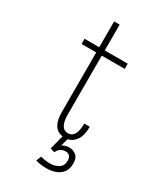

<svg xmlns="http://www.w3.org/2000/svg" viewBox="-211 -740 872 1021"><g transform="rotate(30 225.0 -230.0)"><path d="M175 -101.5V-468H85V-500H175V-658.5H209V-500H350V-468H209V-107.5Q209 -20.5 258.5 -20.5Q309 -20.5 309 -108.5H343Q343 -56 323.8 -27.2Q304.5 1.5 274 7.5L261 53.5Q280.5 41 307 41Q327.5 41 346.2 55.5Q365 70 365 103.5Q365 138.5 349.2 159.2Q333.5 180 308 189Q282.5 198 254 198Q237 198 219.5 196Q202 194 186 189L198.5 158Q227.5 166.5 255 166.5Q286 166.5 308.8 152.5Q331.5 138.5 331.5 107Q331.5 69 297 69Q278.5 69 265.8 78.8Q253 88.5 247.5 103L220.5 95L243 8Q175 -2 175 -101.5Z"/></g></svg>

Font: Trispace Condensed Thin
Style: Regular
Weight: 100
Width: 3
Designer: Tyler Finck
Foundry: Etcetera Type Company
Version: Version 1.210; ttfautohint (v1.8.3)